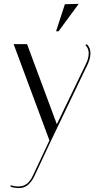

<svg xmlns="http://www.w3.org/2000/svg" viewBox="-20 -730 526 1000"><path d="M237 0H238L154 179C131 231 100 253 35 235V243C85 256 128 257 163 179L247 0L439 -400C470 -474 431 -500 431 -500L425 -494C461 -461 429 -400 429 -400L276 -83L121 -500H51ZM318 -708 272 -567H285L390 -710Z"/></svg>

Font: Italiana
Style: Regular
Weight: 400
Designer: Santiago Orozco
Foundry: Santiago Orozco
Version: Version 1.000;PS 001.001;hotconv 1.0.56